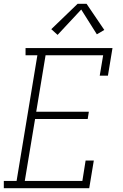

<svg xmlns="http://www.w3.org/2000/svg" viewBox="-27 -987 647 1007"><path d="M-7 0V-38H60L169 -697H107V-735H563L539 -590H496L514 -697H212L163 -401H439L433 -363H157L103 -38H405L422 -145H465L441 0ZM275 -804 242 -834 380 -967H427L520 -830L481 -807L399 -937Z"/></svg>

Font: Iosevka Slab XLtEx
Style: Italic
Weight: 200
Width: 7
Italic angle: -9°
Monospace: yes
Designer: Belleve Invis
Foundry: Belleve Invis
Version: Version 11.1.0; ttfautohint (v1.8.3)